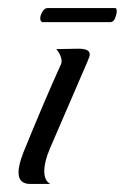

<svg xmlns="http://www.w3.org/2000/svg" viewBox="-20 -457 310 477"><path d="M55 0Q26 0 26 -29Q26 -47 38 -78Q64 -142 87 -196Q110 -250 130 -294Q133 -299 133 -305Q133 -319 120 -335L175 -336Q203 -336 203 -322Q203 -318 201 -313.5Q199 -309 196 -301L104 -88Q90 -55 90 -32Q90 -8 105 0ZM85 -402Q80 -404 80 -411Q80 -419 85.5 -428Q91 -437 98 -437H266Q270 -437 270 -429Q270 -422 266 -412Q262 -402 254 -402Z"/></svg>

Font: Carattere
Style: Regular
Weight: 400
Designer: Robert E. Leuschke
Foundry: Robert E. Leuschke
Version: Version 1.010; ttfautohint (v1.8.3)